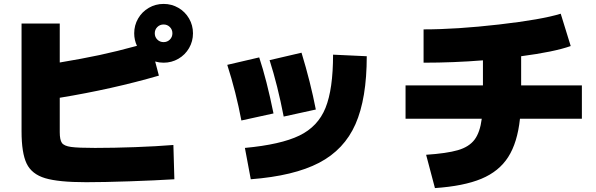

<svg xmlns="http://www.w3.org/2000/svg" viewBox="-20 -875 3040 980"><path d="M90 -205V-755H285V-556Q399 -575 488 -594Q577 -613 679 -641Q665 -671 665 -705Q665 -746 685 -780.5Q705 -815 739.5 -835Q774 -855 815 -855Q856 -855 890.5 -835Q925 -815 945 -780.5Q965 -746 965 -705Q965 -664 945 -629.5Q925 -595 890.5 -575Q856 -555 815 -555Q793 -555 772 -561L791 -489Q553 -420 285 -376V-200Q285 -161 296 -145.5Q307 -130 342.5 -125Q378 -120 465 -120Q561 -120 670 -124Q779 -128 865 -135L870 40Q773 46 640.5 50.5Q508 55 420 55Q279 55 210.5 34.5Q142 14 116 -40Q90 -94 90 -205ZM815 -660Q834 -660 847 -673Q860 -686 860 -705Q860 -724 847 -737Q834 -750 815 -750Q796 -750 783 -737Q770 -724 770 -705Q770 -686 783 -673Q796 -660 815 -660Z M1680 -596 1852 -588Q1852 -372 1794.5 -241.5Q1737 -111 1608.5 -44Q1480 23 1260 40L1230 -120Q1413 -137 1508 -183Q1603 -229 1641.5 -324.5Q1680 -420 1680 -596ZM1303 -582Q1341 -468 1376 -296L1212 -260Q1185 -404 1140 -544ZM1519 -606Q1565 -455 1592 -316L1428 -280Q1397 -440 1356 -568Z M2439 -269H2050V-439H2445V-567Q2295 -555 2142 -555V-725Q2310 -725 2527.5 -750Q2745 -775 2842 -805L2893 -640Q2808 -610 2640 -588V-439H2950V-269H2634Q2621 -147 2574 -73.5Q2527 0 2437 37.5Q2347 75 2200 85L2155 -85Q2260 -92 2317 -108.5Q2374 -125 2402 -162Q2430 -199 2439 -269Z"/></svg>

Font: Enso Black
Style: Regular
Weight: 900
Designer: Coji Morishita
Foundry: UNDERFOREST DESIGN
Version: Version 1.000